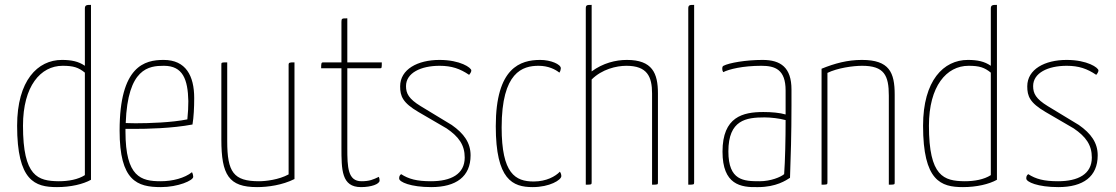

<svg xmlns="http://www.w3.org/2000/svg" viewBox="-20 -755 4561 785"><path d="M327 -486C301 -504 272 -510 233 -510C134 -510 50 -426 50 -241C50 -15 123 10 213 10C269 10 320 -2 352 -20V-735C335 -735 327 -735 327 -720ZM327 -39C299 -21 260 -14 220 -14C135 -15 74 -33 74 -241C74 -403 146 -486 236 -486C281 -486 301 -479 327 -458Z M637 -14C557 -14 493 -31 493 -217V-228H526C580 -228 683 -230 767 -246C772 -276 774 -315 774 -354C774 -445 740 -510 649 -510C572 -510 469 -486 469 -221C469 -15 541 10 638 10C708 10 770 -17 770 -32C770 -36 769 -43 765 -51C735 -27 686 -14 637 -14ZM650 -486C728 -486 748 -430 750 -342C750 -318 749 -297 746 -267C683 -254 589 -251 534 -251C515 -251 501 -252 494 -252C502 -477 589 -486 650 -486Z M1184 -500C1165 -500 1160 -500 1160 -490V-42C1120 -20 1066 -14 1039 -14C935 -14 909 -51 909 -178V-500C885 -500 885 -500 885 -490V-185C885 -40 915 10 1031 10C1075 10 1134 2 1184 -23Z M1376 -476V-153C1376 -61 1376 10 1456 10C1497 10 1532 -2 1532 -17C1532 -22 1531 -27 1529 -32C1506 -21 1491 -14 1458 -14C1402 -14 1400 -71 1400 -150V-476H1535C1541 -476 1541 -479 1541 -500H1400V-680C1378 -680 1376 -680 1376 -665V-500H1301C1294 -500 1293 -497 1293 -476Z M1806 -230C1856 -196 1880 -162 1880 -111C1880 -43 1824 -14 1742 -14C1684 -14 1651 -23 1620 -43C1613 -38 1612 -32 1612 -25C1612 -11 1659 10 1743 10C1845 10 1904 -33 1904 -120C1904 -171 1877 -209 1827 -244L1700 -321C1651 -351 1640 -373 1640 -403C1640 -457 1701 -486 1777 -486C1827 -486 1861 -474 1898 -449C1904 -456 1907 -462 1907 -467C1907 -478 1862 -510 1777 -510C1688 -510 1616 -472 1616 -402C1616 -362 1626 -335 1691 -297Z M2273 -476C2273 -492 2232 -510 2189 -510C2108 -510 2007 -479 2007 -239C2007 -20 2076 10 2158 10C2227 10 2275 -19 2275 -35C2275 -41 2273 -48 2269 -53C2251 -34 2214 -13 2162 -13C2087 -13 2031 -45 2031 -234C2031 -461 2117 -486 2182 -486C2222 -486 2251 -471 2267 -458C2271 -463 2273 -472 2273 -476Z M2375 0C2398 0 2399 0 2399 -10V-430C2441 -472 2500 -486 2541 -486C2626 -486 2646 -442 2646 -373V0C2670 0 2670 0 2670 -10V-373C2670 -456 2647 -510 2543 -510C2497 -510 2445 -497 2399 -463V-735C2380 -735 2375 -735 2375 -720Z M2818 -735C2800 -735 2794 -735 2794 -720V0C2817 0 2818 0 2818 -10Z M3216 -389C3216 -479 3172 -510 3098 -510C3029 -510 2961 -498 2938 -486C2934 -484 2933 -480 2933 -473C2933 -468 2934 -465 2937 -460C2960 -472 3017 -486 3093 -486C3149 -486 3192 -471 3192 -385V-287C3168 -294 3135 -297 3101 -297C3018 -297 2934 -278 2934 -135C2934 0 3008 12 3079 10C3154 10 3194 -18 3210 -28C3213 -108 3216 -209 3216 -323ZM3192 -264C3192 -187 3190 -96 3186 -43C3172 -31 3131 -14 3086 -14C3021 -14 2958 -16 2958 -136C2958 -265 3031 -275 3106 -275C3131 -275 3167 -271 3192 -264Z M3339 0C3362 0 3363 0 3363 -10V-457C3404 -477 3467 -486 3505 -486C3595 -486 3614 -447 3614 -364V0C3638 0 3638 0 3638 -10V-368C3638 -459 3616 -510 3504 -510C3445 -510 3393 -496 3339 -474Z M4031 -486C4005 -504 3976 -510 3937 -510C3838 -510 3754 -426 3754 -241C3754 -15 3827 10 3917 10C3973 10 4024 -2 4056 -20V-735C4039 -735 4031 -735 4031 -720ZM4031 -39C4003 -21 3964 -14 3924 -14C3839 -15 3778 -33 3778 -241C3778 -403 3850 -486 3940 -486C3985 -486 4005 -479 4031 -458Z M4370 -230C4420 -196 4444 -162 4444 -111C4444 -43 4388 -14 4306 -14C4248 -14 4215 -23 4184 -43C4177 -38 4176 -32 4176 -25C4176 -11 4223 10 4307 10C4409 10 4468 -33 4468 -120C4468 -171 4441 -209 4391 -244L4264 -321C4215 -351 4204 -373 4204 -403C4204 -457 4265 -486 4341 -486C4391 -486 4425 -474 4462 -449C4468 -456 4471 -462 4471 -467C4471 -478 4426 -510 4341 -510C4252 -510 4180 -472 4180 -402C4180 -362 4190 -335 4255 -297Z"/></svg>

Font: Yanone Kaffeesatz Extra Light
Style: Regular
Weight: 200
Designer: Yanone (Cyrillic: Daniel Pouzeot & Huerta Tipografica)
Foundry: Yanone
Version: Version 1.100;PS 001.100;hotconv 1.0.70;makeotf.lib2.5.58329